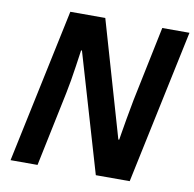

<svg xmlns="http://www.w3.org/2000/svg" viewBox="-80 -795 887 876"><g transform="rotate(10 364.0 -357.0)"><path d="M176 -714H338L493 -178H497L501 -203Q504 -223 513.5 -277Q523 -331 530 -367L602 -714H728L577 0H420L259 -549H255Q254 -543 244 -473Q234 -403 222 -345L150 0H25Z"/></g></svg>

Font: Noto Sans Display
Style: Bold Italic
Weight: 700
Italic angle: -12°
Designer: Monotype Design team
Foundry: Monotype Imaging Inc.
Version: Version 1.000